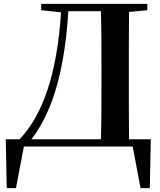

<svg xmlns="http://www.w3.org/2000/svg" viewBox="-20 -761 833 997"><path d="M503 0H669L710 216H758L763 -38H650C649 -141 649 -245 649 -357V-390C649 -496 649 -599 650 -699L745 -708V-741H194V-708L297 -697C276 -373 201 -164 82 -38H10L15 216H63L104 0ZM504 -38H143C184 -90 220 -157 250 -237C295 -360 323 -513 335 -703H504C507 -600 507 -497 507 -390V-357C507 -243 507 -139 504 -38Z"/></svg>

Font: Noto Serif CJK HK
Style: Bold
Weight: 700
Designer: Ryoko NISHIZUKA 西塚涼子 (kana & ideographs); Frank Grießhammer (Latin, Greek & Cyrillic); Wenlong ZHANG 张文龙 (bopomofo); San
Foundry: Adobe
Version: Version 2.001;hotconv 1.1.0;makeotfexe 2.6.0